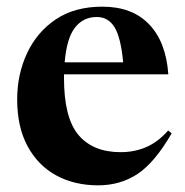

<svg xmlns="http://www.w3.org/2000/svg" viewBox="-20 -544 554 576"><path d="M287 -524Q376.5 -524 427.2 -471.2Q478 -418.5 485 -321H172Q172 -315.5 172 -309.5Q172 -190.5 215.5 -139Q259 -87.5 342 -87.5Q383 -87.5 418.2 -102.5Q453.5 -117.5 484.5 -152.5L495 -144Q444.5 -56.5 392.8 -22.2Q341 12 274.5 12Q203 12 148.2 -18Q93.5 -48 62.5 -105.8Q31.5 -163.5 31.5 -246Q31.5 -320.5 61 -384Q90.5 -447.5 147.2 -485.8Q204 -524 287 -524ZM270.5 -493Q229.5 -493 204.8 -461Q180 -429 174 -357H349.5Q342.5 -432 323.5 -462.5Q304.5 -493 270.5 -493Z"/></svg>

Font: Newsreader Display SemiBold
Style: Regular
Weight: 600
Designer: Hugues Gentile
Foundry: Production Type
Version: Version 1.001